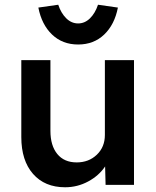

<svg xmlns="http://www.w3.org/2000/svg" viewBox="-20 -781 658 811"><path d="M255 10Q169 10 119.5 -46.5Q70 -103 70 -202V-527H193V-228Q193 -166 222 -130.5Q251 -95 304 -95Q355 -95 389 -127.5Q423 -160 423 -211V-527H546V0H426L424 -78Q398 -39 352.5 -14.5Q307 10 255 10ZM310 -593Q244 -593 200 -635Q156 -677 142 -749L226 -761Q238 -725 260 -703.5Q282 -682 310 -682Q338 -682 360 -703.5Q382 -725 394 -761L478 -749Q464 -677 420 -635Q376 -593 310 -593Z"/></svg>

Font: Lexend Deca Medium
Style: Regular
Weight: 500
Designer: Bonnie Shaver-Troup, Thomas Jockin
Foundry: Lexend
Version: Version 1.008; ttfautohint (v1.8.4.7-5d5b)